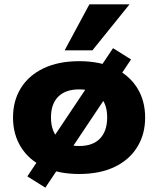

<svg xmlns="http://www.w3.org/2000/svg" viewBox="-20 -791 729 885"><path d="M345 11Q250 11 181.5 -21.5Q113 -54 76.5 -113Q40 -172 40 -249Q40 -327 76.5 -385.5Q113 -444 181.5 -476.5Q250 -509 345 -509Q440 -509 508 -476.5Q576 -444 612.5 -385.5Q649 -327 649 -249Q649 -172 612.5 -113Q576 -54 508 -21.5Q440 11 345 11ZM345 -118Q408 -118 441 -152.5Q474 -187 474 -250Q474 -312 441 -345.5Q408 -379 345 -379Q282 -379 248.5 -345.5Q215 -312 215 -250Q215 -187 248.5 -152.5Q282 -118 345 -118ZM189 74 106 22 501 -569 584 -517ZM278 -559 392 -771H577L406 -559Z"/></svg>

Font: Nunito Sans 10pt SemiExpanded Black
Style: Regular
Weight: 900
Width: 6
Designer: Vernon Adams
Foundry: Vernon Adams
Version: Version 3.101;gftools[0.9.27]